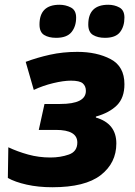

<svg xmlns="http://www.w3.org/2000/svg" viewBox="-20 -777 569 807"><path d="M200 10Q338 10 403.5 -41Q469 -92 469 -174Q469 -258 383 -283V-287Q440 -303 471.5 -334.5Q503 -366 503 -423Q503 -498 445 -528.5Q387 -559 305 -559Q244 -559 190 -547Q136 -535 88 -517L122 -399Q160 -417 203.5 -427.5Q247 -438 278 -438Q315 -438 328 -426.5Q341 -415 341 -395Q341 -340 233 -340H167L143 -231H215Q305 -231 305 -178Q305 -140 269.5 -127.5Q234 -115 192 -115Q143 -115 98 -127.5Q53 -140 15 -158L13 -29Q43 -12 92 -1Q141 10 200 10ZM216 -618Q261 -618 280.5 -642Q300 -666 300 -703Q300 -734 278 -745.5Q256 -757 230 -757Q146 -757 146 -674Q146 -642 165.5 -630Q185 -618 216 -618ZM421 -618Q466 -618 484.5 -642Q503 -666 503 -703Q503 -734 482 -745.5Q461 -757 435 -757Q351 -757 351 -674Q351 -642 371 -630Q391 -618 421 -618Z"/></svg>

Font: Noto Sans Display Extra
Style: Italic
Weight: 800
Italic angle: -12°
Designer: Monotype Design Team
Foundry: Monotype Imaging Inc.
Version: Version 1.900